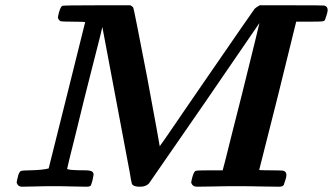

<svg xmlns="http://www.w3.org/2000/svg" viewBox="-20 -706 1259 726"><path d="M63 0Q48 0 43 -15Q43 -20 47 -35Q51 -54 58 -59Q64 -62 94 -62Q141 -63 164 -69L233 -345Q302 -620 302 -622Q302 -624 258 -624Q215 -624 209 -626Q202 -629 199 -639Q199 -644 203 -659Q209 -681 216 -684Q222 -686 347 -686H473Q482 -681 484 -677Q486 -675 536 -416Q584 -157 584 -153L608 -187Q615 -197 624.5 -211Q634 -225 648.5 -246Q663 -267 673 -282Q682 -295 761 -410Q940 -670 943 -673Q948 -678 962 -686H1082Q1205 -686 1206 -685Q1219 -682 1219 -668Q1219 -661 1215 -649Q1210 -634 1209 -631Q1207 -627 1203 -626Q1197 -624 1149 -624H1100L1031 -344L960 -63Q975 -62 1004 -62Q1047 -62 1053 -60Q1063 -56 1063 -44Q1063 -37 1059 -25Q1054 -10 1053 -7Q1050 0 1034 0Q996 0 963 -1Q929 -2 875 -2Q822 -2 791 -1Q759 0 725 0Q708 0 703 -15Q703 -20 707 -35Q713 -57 720 -60Q726 -62 773 -62H822Q824 -68 832 -100Q840 -132 858 -204Q876 -276 895 -350Q961 -616 961 -619Q892 -518 754 -317L543 -12Q531 0 510 0Q493 0 486 -4Q478 -7 477 -19Q476 -20 471 -52Q467 -74 367 -604Q367 -600 333 -468Q296 -324 267 -203Q234 -72 234 -68Q234 -62 302 -62Q324 -62 330 -56Q334 -51 334 -46Q333 -38 330 -25Q325 -7 323 -4Q319 0 306 0Q277 0 250 -1Q223 -2 181 -2Q140 -2 115 -1Q90 0 63 0Z"/></svg>

Font: KaTeX_Math
Style: Bold Italic
Weight: 700
Version: Version